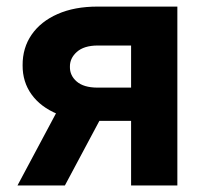

<svg xmlns="http://www.w3.org/2000/svg" viewBox="-20 -566 622 586"><path d="M380.1 0V-427.1H277.9Q236.1 -426.9 214.5 -407.5Q192.9 -388.2 193.4 -362.1Q192.9 -335.6 214 -317.3Q235.2 -298.9 276.4 -298.6H430.5V-197.1H276.4Q206.1 -197.1 155 -218.2Q104 -239.4 76.4 -277.6Q48.7 -315.9 49 -366.8Q48.7 -420 76.6 -460.3Q104.4 -500.5 155.9 -523.2Q207.3 -545.9 277.9 -545.9H521.3V0ZM33.4 0 185.2 -284.4H329.9L178.1 0Z"/></svg>

Font: Inter
Style: Regular
Weight: 400
Designer: Rasmus Andersson
Foundry: rsms
Version: Version 4.000;git-8c9346024